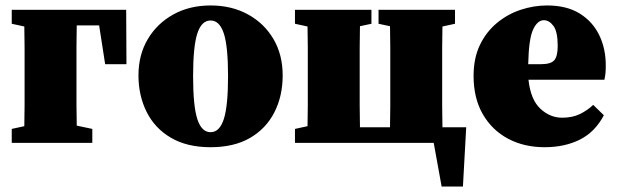

<svg xmlns="http://www.w3.org/2000/svg" viewBox="-20 -523 2258 703"><path d="M23 -436V-487H442L443 -288H365L343 -430H261Q260 -393 260 -351Q260 -309 260 -277V-210Q260 -179 260 -139Q260 -99 261 -63L318 -51V0H23V-51L69 -61Q70 -97 70 -138Q70 -179 70 -210V-277Q70 -308 70 -349Q70 -390 69 -426Z M751 16Q665 16 606 -18.5Q547 -53 517 -113Q487 -173 487 -247Q487 -322 521 -379.5Q555 -437 614.5 -470Q674 -503 751 -503Q828 -503 887.5 -470.5Q947 -438 981 -380.5Q1015 -323 1015 -247Q1015 -171 984.5 -111.5Q954 -52 895.5 -18Q837 16 751 16ZM751 -39Q784 -39 799.5 -87Q815 -135 815 -244Q815 -353 799.5 -400.5Q784 -448 751 -448Q718 -448 702.5 -400.5Q687 -353 687 -244Q687 -135 702.5 -87Q718 -39 751 -39Z M1366 -436V-487H1646V-436L1600 -426Q1599 -390 1599 -349Q1599 -308 1599 -277V-210Q1599 -179 1599 -136.5Q1599 -94 1600 -57H1687L1675 160H1597L1568 0H1060V-51L1106 -61Q1107 -97 1107 -138Q1107 -179 1107 -210V-277Q1107 -308 1107 -349Q1107 -390 1106 -426L1060 -436V-487H1340V-436L1298 -427Q1297 -390 1297 -349Q1297 -308 1297 -277V-210Q1297 -179 1297 -136.5Q1297 -94 1298 -57H1408Q1409 -94 1409 -136.5Q1409 -179 1409 -210V-277Q1409 -308 1409 -349Q1409 -390 1408 -427Z M1971 -449Q1948 -449 1932 -415Q1916 -381 1914 -288H1961Q1997 -288 2009.5 -302.5Q2022 -317 2022 -355Q2022 -407 2006.5 -428Q1991 -449 1971 -449ZM1974 16Q1899 16 1840.5 -15Q1782 -46 1748 -104.5Q1714 -163 1714 -245Q1714 -310 1737 -358Q1760 -406 1799 -438.5Q1838 -471 1886 -487Q1934 -503 1983 -503Q2055 -503 2102.5 -473.5Q2150 -444 2174 -394.5Q2198 -345 2198 -284Q2198 -268 2197 -256.5Q2196 -245 2193 -231H1915Q1923 -158 1958.5 -125Q1994 -92 2038 -92Q2076 -92 2103.5 -105.5Q2131 -119 2152 -139L2191 -101Q2159 -40 2103.5 -12Q2048 16 1974 16Z"/></svg>

Font: Source Serif Pro Black
Style: Regular
Weight: 900
Designer: Frank Grießhammer
Foundry: Adobe Systems Incorporated
Version: Version 3.001;hotconv 1.0.111;makeotfexe 2.5.65597